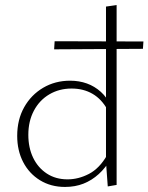

<svg xmlns="http://www.w3.org/2000/svg" viewBox="-20 -734 587 759"><path d="M237 5Q181 5 138 -21.5Q95 -48 71.5 -93.5Q48 -139 48 -197Q48 -261 75.5 -310Q103 -359 150.5 -387Q198 -415 257 -415Q293 -415 323.5 -404Q354 -393 378.5 -371Q403 -349 418 -316L405 -300Q382 -342 346 -363Q310 -384 263 -384Q214 -384 175 -361Q136 -338 114 -296.5Q92 -255 92 -201Q92 -150 111 -110.5Q130 -71 165 -48Q200 -25 247 -25Q290 -25 331.5 -46.5Q373 -68 403 -120L420 -109Q398 -71 370.5 -46Q343 -21 310 -8Q277 5 237 5ZM406 3 399 -93V-708L441 -714V-3ZM196 -571 547 -570 545 -541 194 -539Z"/></svg>

Font: Ysabeau Office ExtraLight
Style: Regular
Weight: 250
Designer: Christian Thalmann (Catharsis Fonts)
Version: Version 2.001;gftools[0.9.30]; featfreeze: tnum,lnum,ss02